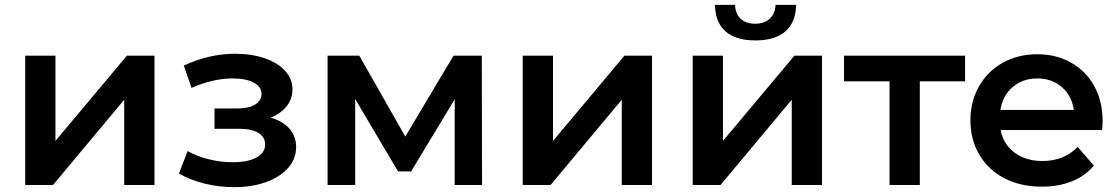

<svg xmlns="http://www.w3.org/2000/svg" viewBox="-20 -764 4627 793"><path d="M84 -534H209V-182L504 -534H618V0H493V-352L199 0H84Z M1203 -157Q1203 -108 1170 -70.5Q1137 -33 1079 -12Q1021 9 947 9Q885 9 826 -5.5Q767 -20 719 -47L755 -140Q794 -118 843 -106Q892 -94 941 -94Q1004 -94 1039.5 -113.5Q1075 -133 1075 -167Q1075 -198 1047.5 -215Q1020 -232 970 -232H866V-316H960Q1007 -316 1033.5 -332Q1060 -348 1060 -377Q1060 -406 1028 -423Q996 -440 940 -440Q860 -440 771 -401L739 -493Q844 -542 951 -542Q1019 -542 1073 -523.5Q1127 -505 1157.5 -471.5Q1188 -438 1188 -395Q1188 -356 1164 -325.5Q1140 -295 1098 -278Q1148 -264 1175.5 -232.5Q1203 -201 1203 -157Z M1858 0V-354L1678 -56H1624L1447 -355V0H1333V-534H1464L1654 -200L1853 -534H1970L1971 0Z M2139 -534H2264V-182L2559 -534H2673V0H2548V-352L2254 0H2139Z M2841 -534H2966V-182L3261 -534H3375V0H3250V-352L2956 0H2841ZM2933 -744H3016Q3017 -708 3038.5 -687Q3060 -666 3099 -666Q3137 -666 3159.5 -687Q3182 -708 3183 -744H3268Q3267 -672 3224 -634.5Q3181 -597 3100 -597Q3019 -597 2976.5 -634.5Q2934 -672 2933 -744Z M3966 -428H3779V0H3654V-428H3466V-534H3966Z M4532 -227H4113Q4124 -168 4170.5 -133.5Q4217 -99 4286 -99Q4374 -99 4431 -157L4498 -80Q4462 -37 4407 -15Q4352 7 4283 7Q4195 7 4128 -28Q4061 -63 4024.5 -125.5Q3988 -188 3988 -267Q3988 -345 4023.5 -407.5Q4059 -470 4122 -505Q4185 -540 4264 -540Q4342 -540 4403.5 -505.5Q4465 -471 4499.5 -408.5Q4534 -346 4534 -264Q4534 -251 4532 -227ZM4112 -310H4415Q4407 -368 4366 -404Q4325 -440 4264 -440Q4204 -440 4162.5 -404.5Q4121 -369 4112 -310Z"/></svg>

Font: APTA Sans SemiBold
Style: Bold
Weight: 600
Version: Version 7.200